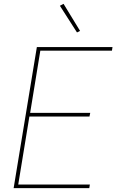

<svg xmlns="http://www.w3.org/2000/svg" viewBox="-20 -980 640 1000"><path d="M51 0 172 -735H566L563 -716H190L137 -392H450L446 -373H133L75 -19H448L445 0ZM381 -811 292 -950 311 -960 397 -819Z"/></svg>

Font: Iosevka Thin Extended Oblique
Style: Regular
Weight: 100
Width: 7
Italic angle: -9°
Monospace: yes
Designer: Belleve Invis
Foundry: Belleve Invis
Version: Version 32.5.0; ttfautohint (v1.8.4)